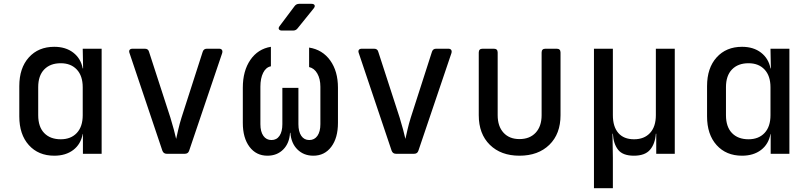

<svg xmlns="http://www.w3.org/2000/svg" viewBox="-20 -805 4240 1005"><path d="M264 10Q181 10 131 -45.5Q81 -101 81 -196V-354Q81 -449 131 -504.5Q181 -560 264 -560Q324 -560 363.5 -529.5Q403 -499 413 -447H415L413 -550H512V0H414V-104H413Q403 -50 363.5 -20Q324 10 264 10ZM298 -76Q351 -76 382 -109Q413 -142 413 -202V-348Q413 -408 382 -441Q351 -474 298 -474Q243 -474 211.5 -441.5Q180 -409 180 -349V-202Q180 -141 211.5 -108.5Q243 -76 298 -76Z M853 0Q836 0 830 -16L658 -527Q654 -538 658.5 -544Q663 -550 674 -550H738Q756 -550 760 -534L872 -189Q882 -157 890 -126.5Q898 -96 902 -78Q906 -96 913 -126.5Q920 -157 930 -189L1041 -534Q1046 -550 1063 -550H1127Q1137 -550 1141.5 -544Q1146 -538 1143 -527L970 -16Q965 0 947 0Z M1380 10Q1321 10 1286 -36.5Q1251 -83 1251 -162V-346Q1251 -434 1290.5 -491.5Q1330 -549 1398 -560V-458Q1372 -453 1357.5 -424Q1343 -395 1343 -351V-155Q1343 -116 1358.5 -94Q1374 -72 1401 -72Q1428 -72 1443 -94Q1458 -116 1458 -155V-345H1542V-155Q1542 -116 1557 -94Q1572 -72 1599 -72Q1626 -72 1641.5 -94Q1657 -116 1657 -155V-351Q1657 -392 1641 -420Q1625 -448 1598 -454V-556Q1668 -545 1708.5 -488.5Q1749 -432 1749 -346V-162Q1749 -83 1714 -36.5Q1679 10 1620 10Q1570 10 1537 -22.5Q1504 -55 1500 -110H1498Q1495 -55 1462.5 -22.5Q1430 10 1380 10ZM1456 -645Q1444 -645 1440 -652Q1436 -659 1444 -669L1522 -773Q1531 -785 1546 -785H1610Q1623 -785 1626.5 -778Q1630 -771 1622 -761L1538 -657Q1529 -645 1514 -645Z M2053 0Q2036 0 2030 -16L1858 -527Q1854 -538 1858.5 -544Q1863 -550 1874 -550H1938Q1956 -550 1960 -534L2072 -189Q2082 -157 2090 -126.5Q2098 -96 2102 -78Q2106 -96 2113 -126.5Q2120 -157 2130 -189L2241 -534Q2246 -550 2263 -550H2327Q2337 -550 2341.5 -544Q2346 -538 2343 -527L2170 -16Q2165 0 2147 0Z M2699 10Q2602 10 2544 -47Q2486 -104 2486 -202V-530Q2486 -550 2506 -550H2565Q2585 -550 2585 -530V-202Q2585 -144 2615.5 -110.5Q2646 -77 2699 -77Q2753 -77 2784 -110.5Q2815 -144 2815 -202V-530Q2815 -550 2835 -550H2894Q2914 -550 2914 -530V-202Q2914 -104 2855.5 -47Q2797 10 2699 10Z M3089 180V-550H3188V-202Q3188 -142 3216.5 -109Q3245 -76 3299 -76Q3352 -76 3382.5 -109Q3413 -142 3413 -202V-550H3512V0H3415V-105H3413Q3409 -52 3382.5 -21Q3356 10 3298 10Q3240 10 3215.5 -21Q3191 -52 3188 -105H3186L3188 21V180Z M3864 10Q3781 10 3731 -45.5Q3681 -101 3681 -196V-354Q3681 -449 3731 -504.5Q3781 -560 3864 -560Q3924 -560 3963.5 -529.5Q4003 -499 4013 -447H4015L4013 -550H4112V0H4014V-104H4013Q4003 -50 3963.5 -20Q3924 10 3864 10ZM3898 -76Q3951 -76 3982 -109Q4013 -142 4013 -202V-348Q4013 -408 3982 -441Q3951 -474 3898 -474Q3843 -474 3811.5 -441.5Q3780 -409 3780 -349V-202Q3780 -141 3811.5 -108.5Q3843 -76 3898 -76Z"/></svg>

Font: Pitagon Sans Mono Medium
Style: Regular
Weight: 500
Monospace: yes
Designer: Travis Tran
Foundry: Pitagon
Version: Version 1.001; ttfautohint (v1.8.4.7-5d5b);gftools[0.9.26]